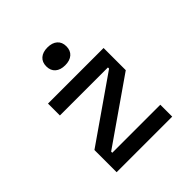

<svg xmlns="http://www.w3.org/2000/svg" viewBox="-218 -1017 1187 1187"><g transform="rotate(-45 375.0 -424.0)"><path d="M132 -600H618V-406L198 -114V-104H618V0H132V-194L552 -486V-496H132ZM375 -692Q334 -692 310.5 -712.5Q287 -733 287 -770Q287 -807 310.5 -827.5Q334 -848 375 -848Q416 -848 439.5 -827.5Q463 -807 463 -770Q463 -733 439.5 -712.5Q416 -692 375 -692Z"/></g></svg>

Font: Martian Mono SemiExpanded
Style: Regular
Weight: 400
Width: 6
Monospace: yes
Designer: Roman Shamin
Foundry: Evil Martians
Version: Version 1.000